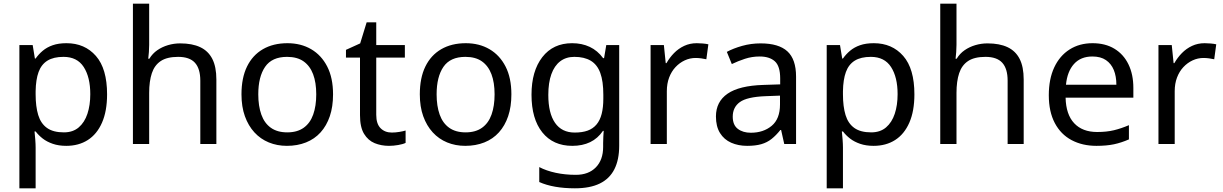

<svg xmlns="http://www.w3.org/2000/svg" viewBox="-20 -780 6623 1040"><path d="M340 -546Q439 -546 499.5 -477Q560 -408 560 -269Q560 -178 532.5 -115.5Q505 -53 455.5 -21.5Q406 10 339 10Q298 10 266 -1Q234 -12 211.5 -29.5Q189 -47 173 -68H167Q169 -51 171 -25Q173 1 173 20V240H85V-536H157L169 -463H173Q189 -486 211.5 -505Q234 -524 265.5 -535Q297 -546 340 -546ZM324 -472Q270 -472 237 -451.5Q204 -431 189 -390Q174 -349 173 -286V-269Q173 -203 187 -157Q201 -111 234.5 -87Q268 -63 326 -63Q375 -63 406.5 -90Q438 -117 453.5 -163.5Q469 -210 469 -270Q469 -362 433.5 -417Q398 -472 324 -472Z M788 -537Q788 -518 786.5 -498Q785 -478 783 -462H789Q806 -490 832 -508Q858 -526 890 -535.5Q922 -545 956 -545Q1021 -545 1064.5 -524.5Q1108 -504 1130 -461Q1152 -418 1152 -349V0H1065V-343Q1065 -408 1036 -440Q1007 -472 945 -472Q885 -472 851 -449.5Q817 -427 802.5 -383.5Q788 -340 788 -277V0H700V-760H788Z M1784 -269Q1784 -202 1766.5 -150.5Q1749 -99 1716.5 -63Q1684 -27 1637.5 -8.5Q1591 10 1534 10Q1481 10 1436 -8.5Q1391 -27 1358 -63Q1325 -99 1306.5 -150.5Q1288 -202 1288 -269Q1288 -358 1318 -419.5Q1348 -481 1404 -513.5Q1460 -546 1537 -546Q1610 -546 1665.5 -513.5Q1721 -481 1752.5 -419.5Q1784 -358 1784 -269ZM1379 -269Q1379 -206 1395.5 -159.5Q1412 -113 1447 -88Q1482 -63 1536 -63Q1590 -63 1625 -88Q1660 -113 1676.5 -159.5Q1693 -206 1693 -269Q1693 -333 1676 -378Q1659 -423 1624.5 -447.5Q1590 -472 1535 -472Q1453 -472 1416 -418Q1379 -364 1379 -269Z M2102 -62Q2122 -62 2143 -65.5Q2164 -69 2177 -73V-6Q2163 1 2137 5.5Q2111 10 2087 10Q2045 10 2009.5 -4.5Q1974 -19 1952 -55Q1930 -91 1930 -156V-468H1854V-510L1931 -545L1966 -659H2018V-536H2173V-468H2018V-158Q2018 -109 2041.5 -85.5Q2065 -62 2102 -62Z M2750 -269Q2750 -202 2732.5 -150.5Q2715 -99 2682.5 -63Q2650 -27 2603.5 -8.5Q2557 10 2500 10Q2447 10 2402 -8.5Q2357 -27 2324 -63Q2291 -99 2272.5 -150.5Q2254 -202 2254 -269Q2254 -358 2284 -419.5Q2314 -481 2370 -513.5Q2426 -546 2503 -546Q2576 -546 2631.5 -513.5Q2687 -481 2718.5 -419.5Q2750 -358 2750 -269ZM2345 -269Q2345 -206 2361.5 -159.5Q2378 -113 2413 -88Q2448 -63 2502 -63Q2556 -63 2591 -88Q2626 -113 2642.5 -159.5Q2659 -206 2659 -269Q2659 -333 2642 -378Q2625 -423 2590.5 -447.5Q2556 -472 2501 -472Q2419 -472 2382 -418Q2345 -364 2345 -269Z M3079 -546Q3132 -546 3174.5 -526Q3217 -506 3247 -465H3252L3264 -536H3334V9Q3334 85 3308 136.5Q3282 188 3229 214Q3176 240 3094 240Q3036 240 2987.5 231.5Q2939 223 2901 206V125Q2939 145 2990 156Q3041 167 3099 167Q3168 167 3207.5 126.5Q3247 86 3247 16V-5Q3247 -17 3248 -39.5Q3249 -62 3250 -71H3246Q3218 -30 3176.5 -10Q3135 10 3080 10Q2976 10 2917.5 -63Q2859 -136 2859 -267Q2859 -395 2917.5 -470.5Q2976 -546 3079 -546ZM3091 -472Q3046 -472 3014.5 -448Q2983 -424 2966.5 -378Q2950 -332 2950 -266Q2950 -167 2986.5 -114.5Q3023 -62 3093 -62Q3134 -62 3163 -72.5Q3192 -83 3211 -105.5Q3230 -128 3239 -163Q3248 -198 3248 -246V-267Q3248 -340 3231.5 -385Q3215 -430 3180 -451Q3145 -472 3091 -472Z M3754 -546Q3769 -546 3786.5 -544.5Q3804 -543 3817 -540L3806 -459Q3793 -462 3777.5 -464Q3762 -466 3748 -466Q3717 -466 3689 -453Q3661 -440 3639 -416.5Q3617 -393 3604.5 -360Q3592 -327 3592 -286V0H3504V-536H3576L3586 -438H3590Q3607 -468 3631 -492.5Q3655 -517 3686 -531.5Q3717 -546 3754 -546Z M4100 -545Q4198 -545 4245 -502Q4292 -459 4292 -365V0H4228L4211 -76H4207Q4184 -47 4159.5 -27.5Q4135 -8 4103.5 1Q4072 10 4027 10Q3979 10 3940.5 -7Q3902 -24 3880 -59.5Q3858 -95 3858 -149Q3858 -229 3921 -272.5Q3984 -316 4115 -320L4206 -323V-355Q4206 -422 4177 -448Q4148 -474 4095 -474Q4053 -474 4015 -461.5Q3977 -449 3944 -433L3917 -499Q3952 -518 4000 -531.5Q4048 -545 4100 -545ZM4126 -259Q4026 -255 3987.5 -227Q3949 -199 3949 -148Q3949 -103 3976.5 -82Q4004 -61 4047 -61Q4115 -61 4160 -98.5Q4205 -136 4205 -214V-262Z M4713 -546Q4812 -546 4872.5 -477Q4933 -408 4933 -269Q4933 -178 4905.5 -115.5Q4878 -53 4828.5 -21.5Q4779 10 4712 10Q4671 10 4639 -1Q4607 -12 4584.5 -29.5Q4562 -47 4546 -68H4540Q4542 -51 4544 -25Q4546 1 4546 20V240H4458V-536H4530L4542 -463H4546Q4562 -486 4584.5 -505Q4607 -524 4638.5 -535Q4670 -546 4713 -546ZM4697 -472Q4643 -472 4610 -451.5Q4577 -431 4562 -390Q4547 -349 4546 -286V-269Q4546 -203 4560 -157Q4574 -111 4607.5 -87Q4641 -63 4699 -63Q4748 -63 4779.5 -90Q4811 -117 4826.5 -163.5Q4842 -210 4842 -270Q4842 -362 4806.5 -417Q4771 -472 4697 -472Z M5161 -537Q5161 -518 5159.5 -498Q5158 -478 5156 -462H5162Q5179 -490 5205 -508Q5231 -526 5263 -535.5Q5295 -545 5329 -545Q5394 -545 5437.5 -524.5Q5481 -504 5503 -461Q5525 -418 5525 -349V0H5438V-343Q5438 -408 5409 -440Q5380 -472 5318 -472Q5258 -472 5224 -449.5Q5190 -427 5175.5 -383.5Q5161 -340 5161 -277V0H5073V-760H5161Z M5898 -546Q5967 -546 6016.5 -516Q6066 -486 6092.5 -431.5Q6119 -377 6119 -304V-251H5752Q5754 -160 5798.5 -112.5Q5843 -65 5923 -65Q5974 -65 6013.5 -74.5Q6053 -84 6095 -102V-25Q6054 -7 6014 1.5Q5974 10 5919 10Q5843 10 5784.5 -21Q5726 -52 5693.5 -113.5Q5661 -175 5661 -264Q5661 -352 5690.5 -415Q5720 -478 5773.5 -512Q5827 -546 5898 -546ZM5897 -474Q5834 -474 5797.5 -433.5Q5761 -393 5754 -321H6027Q6027 -367 6013 -401Q5999 -435 5970.5 -454.5Q5942 -474 5897 -474Z M6505 -546Q6520 -546 6537.5 -544.5Q6555 -543 6568 -540L6557 -459Q6544 -462 6528.5 -464Q6513 -466 6499 -466Q6468 -466 6440 -453Q6412 -440 6390 -416.5Q6368 -393 6355.5 -360Q6343 -327 6343 -286V0H6255V-536H6327L6337 -438H6341Q6358 -468 6382 -492.5Q6406 -517 6437 -531.5Q6468 -546 6505 -546Z"/></svg>

Font: ugurmukhi15
Style: Book
Weight: 400
Designer: Jelle Bosma - Monotype Design Team
Foundry: Monotype Imaging Inc.
Version: Version 2.003